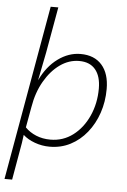

<svg xmlns="http://www.w3.org/2000/svg" viewBox="-62 -784 682 1028"><g transform="rotate(5 279.5 -270.0)"><path d="M43 200H2L168 -740H209L165 -493L135 -342Q171 -418 228.5 -460Q286 -502 350 -502Q424 -502 464.5 -456Q505 -410 505 -327Q505 -259 484.5 -198.5Q464 -138 426.5 -91.5Q389 -45 338.5 -19Q288 7 227 7Q186 7 147.5 -7Q109 -21 84 -44L78 0ZM346 -464Q291 -464 243 -430Q195 -396 160 -335.5Q125 -275 112 -196L92 -85Q116 -60 151 -45.5Q186 -31 228 -31Q296 -31 349 -71Q402 -111 432.5 -178.5Q463 -246 463 -326Q463 -392 433 -428Q403 -464 346 -464Z"/></g></svg>

Font: Livvic ExtraLight
Style: Italic
Weight: 275
Italic angle: -10°
Designer: Jacques Le Bailly, Baron von Fonthausen
Version: Version 1.001; ttfautohint (v1.8.2)